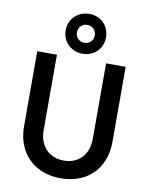

<svg xmlns="http://www.w3.org/2000/svg" viewBox="-105 -1071 901 1154"><g transform="rotate(10 345.5 -493.5)"><path d="M75.7 -263.7V-719.7H195.8V-258.3Q195.8 -210.9 214.6 -175Q233.4 -139.2 267.3 -119.6Q301.3 -100.1 345.7 -100.1Q391.1 -100.1 425 -119.6Q459 -139.2 477.3 -175Q495.6 -210.9 495.6 -258.3V-719.7H615.2V-263.7Q615.2 -182.1 582.3 -120.8Q549.3 -59.6 488.3 -25.9Q427.2 7.8 345.7 7.8Q265.1 7.8 203.9 -25.9Q142.6 -59.6 109.1 -121.1Q75.7 -182.6 75.7 -263.7ZM221.7 -873Q221.7 -907.7 238 -935.5Q254.4 -963.4 282.7 -979.2Q311 -995.1 345.7 -995.1Q380.9 -995.1 408.7 -979.2Q436.5 -963.4 452.4 -935.5Q468.3 -907.7 468.3 -873Q468.3 -839.4 452.4 -811.5Q436.5 -783.7 408.4 -767.8Q380.4 -752 345.7 -752Q311 -752 282.7 -767.8Q254.4 -783.7 238 -811.5Q221.7 -839.4 221.7 -873ZM399.4 -873Q399.4 -897 384 -912.4Q368.7 -927.7 344.7 -927.7Q321.8 -927.7 306.2 -912.4Q290.5 -897 290.5 -873Q290.5 -849.6 306.2 -834.2Q321.8 -818.8 344.7 -818.8Q368.7 -818.8 384 -834.2Q399.4 -849.6 399.4 -873Z"/></g></svg>

Font: Reddit Sans SemiBold
Style: Regular
Weight: 600
Designer: Stephen Hutchings
Foundry: Reddit
Version: Version 1.013